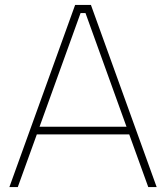

<svg xmlns="http://www.w3.org/2000/svg" viewBox="-20 -757 672 777"><path d="M18 0 284 -737H348L614 0H580L503 -213H129L52 0ZM140 -244H492L326 -704H306Z"/></svg>

Font: Tomorrow ExtraLight
Style: Regular
Weight: 275
Designer: Tony de Marco, Monica Rizzolli
Foundry: Just in Type
Version: Version 2.002